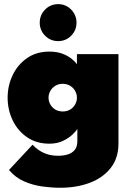

<svg xmlns="http://www.w3.org/2000/svg" viewBox="-20 -666 612 906"><path d="M264 220Q224.5 220 180 214Q135.5 208 94 190Q52.5 172 22.5 136L133.5 17Q146.5 31 163.8 42.8Q181 54.5 203.5 61.8Q226 69 254.5 69Q280 69 300.5 62.5Q321 56 333 41Q345 26 345 0V-8H539V11Q539 80 502.5 126.5Q466 173 403.8 196.5Q341.5 220 264 220ZM345 0V-57.5Q340 -48.5 322.8 -31.8Q305.5 -15 277.8 -1.5Q250 12 213 12Q151.5 12 107.2 -18.8Q63 -49.5 39.5 -99Q16 -148.5 16 -205Q16 -261.5 39.5 -311Q63 -360.5 107.2 -391.5Q151.5 -422.5 213 -422.5Q248 -422.5 274 -412.8Q300 -403 317.2 -389.2Q334.5 -375.5 343 -362.5V-410.5H539V0ZM209 -205Q209 -188 217.5 -173Q226 -158 241 -149Q256 -140 276 -140Q296 -140 311 -149Q326 -158 334.5 -173Q343 -188 343 -205Q343 -222 334.5 -237Q326 -252 311 -261.2Q296 -270.5 276 -270.5Q256 -270.5 241 -261.2Q226 -252 217.5 -237Q209 -222 209 -205ZM254.5 -472Q218 -472 192.8 -497.5Q167.5 -523 167.5 -559Q167.5 -595 192.8 -620.8Q218 -646.5 254.5 -646.5Q290.5 -646.5 315.8 -620.8Q341 -595 341 -559Q341 -523 315.8 -497.5Q290.5 -472 254.5 -472Z"/></svg>

Font: League Spartan Thin Black
Style: Regular
Weight: 900
Version: Version 2.002